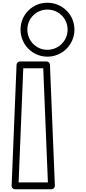

<svg xmlns="http://www.w3.org/2000/svg" viewBox="-20 -968 629 1403"><path d="M326 -604C245 -604 180 -669.5 180 -752C180 -833.3 244.7 -898 326 -898C408.5 -898 474 -833 474 -752C474 -669.8 408.2 -604 326 -604ZM326 -554C435.8 -554 524 -642.2 524 -752C524 -861 435.5 -948 326 -948C217.3 -948 130 -860.7 130 -752C130 -642.5 217 -554 326 -554ZM116 365 150 -469H296L330 365ZM65 389C64.4 404.5 76.8 415 90 415H356C371.5 415 381.5 402.1 381 389L345 -495C344.5 -507.5 333.6 -519 320 -519H126C113.5 -519 101.6 -508.6 101 -495Z"/></svg>

Font: Poland Can Into
Style: BigWritingsOLn
Weight: 700
Foundry: Cannot Into Space Fonts
Version: Version 0.92